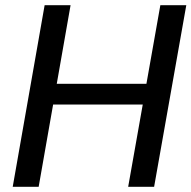

<svg xmlns="http://www.w3.org/2000/svg" viewBox="-20 -720 738 740"><path d="M474 0 598 -700H698L574 0ZM29 0 152 -700H252L129 0ZM168 -317 182 -397H566L552 -317Z"/></svg>

Font: DM Sans Medium
Style: Italic
Weight: 500
Italic angle: -10°
Designer: Colophon Foundry, Jonny Pinhorn
Foundry: Colophon Foundry
Version: Version 4.004;gftools[0.9.30]